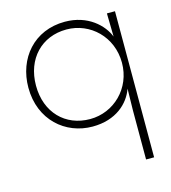

<svg xmlns="http://www.w3.org/2000/svg" viewBox="-106 -569 782 876"><g transform="rotate(-15 285.0 -131.5)"><path d="M278 -24C161 -24 78 -108 78 -235C78 -362 161 -447 278 -447C390 -447 484 -358 484 -235C484 -114 390 -24 278 -24ZM42 -235C42 -82 152 12 280 12C391 12 455 -49 478 -114L476 -12V220H514V-470H476V-462L478 -360C456 -417 389 -483 280 -483C134 -483 42 -373 42 -235Z"/></g></svg>

Font: Kreadon Extra Light
Style: Regular
Weight: 200
Designer: kohakuno
Foundry: StudioGnu
Version: Version 1.000;Glyphs 3.1.2 (3151)